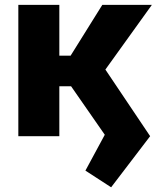

<svg xmlns="http://www.w3.org/2000/svg" viewBox="-20 -566 651 798"><path d="M441.9 212.4 604 0 418 -276.9 611.3 -545.9H405.3L273.4 -334.5H226.6V-545.9H56.2V0H226.6V-207.5H275.4L415.5 -5.9L335 143.1Z"/></svg>

Font: Inter ExtraBold
Style: Regular
Weight: 800
Designer: Rasmus Andersson
Foundry: rsms
Version: Version 4.001;git-9221beed3